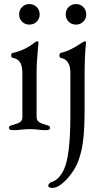

<svg xmlns="http://www.w3.org/2000/svg" viewBox="-20 -637 503 944"><path d="M24 0ZM24 -8Q24 -15 29.5 -18Q35 -21 47 -24Q70 -30 80 -37.5Q90 -45 90 -62V-279Q90 -345 45 -352Q35 -353 35 -365Q35 -376 44 -377Q105 -391 149 -427Q158 -434 163 -434Q169 -434 169 -429Q169 -418 166 -391Q165 -379 162.5 -346.5Q160 -314 160 -294V-62Q160 -46 170.5 -38Q181 -30 203 -24Q215 -21 220.5 -18Q226 -15 226 -8Q226 3 206 3Q181 3 164 0Q142 -2 125 -2Q109 -2 87 0Q71 3 44 3Q24 3 24 -8ZM74 -566Q74 -588 88.5 -602.5Q103 -617 124 -617Q146 -617 160.5 -602.5Q175 -588 175 -566Q175 -545 160.5 -530.5Q146 -516 124 -516Q103 -516 88.5 -530.5Q74 -545 74 -566ZM217 277Q217 272 221 267Q225 262 228 260Q269 250 294 197Q326 130 326 -69V-279Q326 -343 280 -352Q276 -353 274 -356.5Q272 -360 272 -365Q272 -369 274 -372.5Q276 -376 279 -377Q308 -384 330 -395.5Q352 -407 365.5 -416Q379 -425 383 -427Q395 -434 396 -434Q403 -434 403 -429Q396 -357 396 -275V-91Q396 -22 390.5 38.5Q385 99 366 152Q354 185 331 216.5Q308 248 283 267.5Q258 287 238 287Q231 287 224 284.5Q217 282 217 277ZM303 -566Q303 -588 317.5 -602.5Q332 -617 353 -617Q375 -617 389.5 -602.5Q404 -588 404 -566Q404 -545 389.5 -530.5Q375 -516 353 -516Q332 -516 317.5 -530.5Q303 -545 303 -566Z"/></svg>

Font: EB Garamond
Style: Regular
Weight: 400
Designer: Georg Duffner and Octavio Pardo
Foundry: Georg Duffner
Version: Version 1.000; ttfautohint (v1.6)